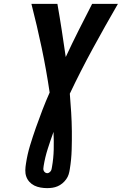

<svg xmlns="http://www.w3.org/2000/svg" viewBox="-20 -755 640 990"><path d="M223 215Q206 215 189 212Q172 209 157.5 202Q143 195 132 183Q121 171 115.5 155.5Q110 140 110.5 122.5Q111 105 114 88Q121 41 135 -5Q149 -51 165 -96.5Q181 -142 198.5 -187.5Q216 -233 236 -278Q219 -394 195 -508Q171 -622 142 -735H276Q288 -667 298.5 -598.5Q309 -530 319 -461Q351 -530 385.5 -598.5Q420 -667 455 -735H588Q522 -621 459 -505.5Q396 -390 340 -272Q344 -224 347 -175.5Q350 -127 350.5 -78.5Q351 -30 349.5 19Q348 68 340 117Q338 131 334 144Q330 157 321.5 169Q313 181 301.5 190.5Q290 200 277 205.5Q264 211 250.5 213Q237 215 223 215ZM224 138Q229 138 234 134.5Q239 131 242 126.5Q245 122 246 116.5Q247 111 248 106Q256 61 257 15.5Q258 -30 256 -75Q240 -31 226 13Q212 57 205 101Q204 108 203.5 114Q203 120 205.5 125.5Q208 131 213 134.5Q218 138 224 138Z"/></svg>

Font: Iosevka Etoile XBdObl
Style: Regular
Weight: 800
Italic angle: -9°
Designer: Belleve Invis
Foundry: Belleve Invis
Version: Version 15.5.2; ttfautohint (v1.8.4)